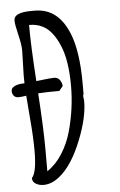

<svg xmlns="http://www.w3.org/2000/svg" viewBox="-75 -796 525 837"><g transform="rotate(-5 187.5 -378.0)"><path d="M287.1 -368.2 289.6 -347.2Q290 -276.4 252 -180.2Q209 -70.3 150.4 -24.4Q117.2 2 82 2.4Q63.5 2.4 48.3 -6.1Q33.2 -14.6 33.2 -31.7Q55.2 -54.7 55.2 -149.4Q55.2 -208.5 48.3 -287.8Q41.5 -367.2 40 -391.6Q19.5 -388.2 5.9 -388.2Q-7.8 -388.2 -14.6 -396.7Q-21.5 -405.3 -21.5 -417Q-21.5 -428.7 -10.7 -435.5Q5.4 -446.3 37.1 -446.3Q36.6 -457.5 36.6 -479.5L39.6 -588.9Q39.6 -615.2 28.6 -659.9Q17.6 -704.6 17.6 -723.1Q17.6 -757.8 94.2 -757.8H109.4Q211.4 -757.8 257.3 -643.6Q289.6 -564 289.6 -423.8V-377.4Q287.1 -373 287.1 -368.2ZM92.8 -397.5Q103 -240.7 103 -151.4V-55.7Q140.6 -80.1 168.5 -123.8Q196.3 -167.5 210.9 -219.2Q238.3 -318.4 238.3 -417Q238.3 -530.3 210 -595.7Q181.2 -663.1 138.7 -684.6Q112.3 -698.2 79.1 -697.8V-696.8Q79.1 -606.9 89.4 -451.2Q150.9 -459 167.2 -459Q183.6 -459 192.4 -446.8Q201.2 -434.6 202.1 -419.9L185.5 -399.9Q131.3 -399.9 92.8 -397.5Z"/></g></svg>

Font: Amatic
Style: Bold
Weight: 700
Width: 3
Version: Version 2.000; ttfautohint (v0.92-dirty) -l 8 -r 50 -G 50 -x